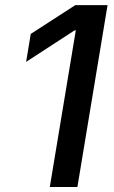

<svg xmlns="http://www.w3.org/2000/svg" viewBox="-20 -748 456 768"><path d="M410.2 -727.5 289.6 0H179.2L283.2 -626.5H278.3L84.5 -500.5L103 -612.3L281.2 -727.5Z"/></svg>

Font: Inter Medium
Style: Italic
Weight: 500
Italic angle: -9.3988°
Designer: Rasmus Andersson
Foundry: rsms
Version: Version 4.001;git-66647c0bb